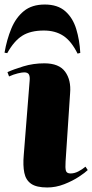

<svg xmlns="http://www.w3.org/2000/svg" viewBox="-27 -815 408 849"><path d="M104 -457Q106 -476 101 -485.5Q96 -495 80 -495Q70 -495 51.5 -490.5Q33 -486 13 -477L6 -496Q32 -508 76 -521.5Q120 -535 169 -535Q234 -535 261 -498Q288 -461 283 -403L263 -101Q261 -72 264.5 -60Q268 -48 285 -48Q302 -48 319.5 -57Q337 -66 351 -78L361 -63Q350 -52 322 -33.5Q294 -15 257 -0.5Q220 14 182 14Q134 14 110.5 -2.5Q87 -19 80.5 -51Q74 -83 78 -129ZM171 -795Q228 -795 261.5 -765.5Q295 -736 310 -687Q325 -638 328 -581L316 -578Q288 -634 252.5 -657Q217 -680 167 -680Q108 -680 71.5 -657Q35 -634 5 -580L-7 -582Q3 -640 23 -688.5Q43 -737 78.5 -766Q114 -795 171 -795Z"/></svg>

Font: Literata 72pt ExtraBold
Style: Italic
Weight: 800
Italic angle: -2°
Designer: Latin by Veronika Burian and Jose Scaglione. Greek by Irene Vlachou. Cyrillic by Vera Evstafieva
Foundry: TypeTogether
Version: Version 3.002